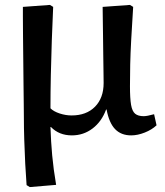

<svg xmlns="http://www.w3.org/2000/svg" viewBox="-20 -536 671 780"><path d="M101 224 88 216Q85 178 82.5 129.5Q80 81 78.5 31.5Q77 -18 77 -59Q77 -76 76.5 -112.5Q76 -149 75.5 -197Q75 -245 74.5 -296Q74 -347 73.5 -392.5Q73 -438 73 -469Q73 -500 73 -508L183 -516L196 -508Q193 -444 190.5 -373Q188 -302 186.5 -231Q185 -160 185 -96Q198 -83 222.5 -75Q247 -67 271 -67Q331 -67 366 -102.5Q401 -138 401 -199Q401 -209 400.5 -240Q400 -271 399.5 -312Q399 -353 398.5 -394Q398 -435 397.5 -466.5Q397 -498 397 -508L508 -516L521 -508Q516 -429 513 -374Q510 -319 509 -275Q508 -231 508 -186Q508 -136 512.5 -110Q517 -84 529 -74Q541 -64 564 -64Q577 -64 606 -72L616 -27Q597 -9 568 2.5Q539 14 513 14Q472 14 447.5 -11.5Q423 -37 413 -91H411Q393 -42 356 -14Q319 14 272 14Q220 14 187 -20H185Q187 40 192 95Q197 150 208 215Z"/></svg>

Font: Literata 12pt Medium
Style: Regular
Weight: 500
Designer: Latin by Veronika Burian and Jose Scaglione. Greek by Irene Vlachou. Cyrillic by Vera Evstafieva.
Foundry: TypeTogether
Version: Version 3.002